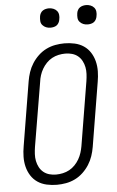

<svg xmlns="http://www.w3.org/2000/svg" viewBox="-62 -979 624 1028"><g transform="rotate(-5 250.0 -464.5)"><path d="M202 8Q174 8 147 2Q120 -4 98.5 -18.5Q77 -33 63 -55Q49 -77 42.5 -103Q36 -129 36.5 -157Q37 -185 42 -213L99 -558Q103 -582 111 -606Q119 -630 133 -652Q147 -674 166.5 -692.5Q186 -711 209.5 -722.5Q233 -734 258 -738.5Q283 -743 307 -743Q335 -743 362 -737Q389 -731 410.5 -716.5Q432 -702 446 -680Q460 -658 466.5 -632Q473 -606 472.5 -578Q472 -550 467 -522L410 -177Q406 -153 398 -129Q390 -105 376 -83Q362 -61 342.5 -42.5Q323 -24 299.5 -12.5Q276 -1 251 3.5Q226 8 202 8ZM202 -47Q220 -47 238.5 -51Q257 -55 273.5 -64Q290 -73 303.5 -87Q317 -101 326.5 -117.5Q336 -134 341.5 -151.5Q347 -169 350 -186L407 -531Q410 -550 411 -569Q412 -588 408.5 -606Q405 -624 396.5 -640Q388 -656 374.5 -667Q361 -678 343.5 -683Q326 -688 307 -688Q289 -688 270.5 -684Q252 -680 235.5 -671Q219 -662 205.5 -648Q192 -634 182.5 -617.5Q173 -601 167.5 -583.5Q162 -566 160 -549L102 -204Q99 -185 98 -166Q97 -147 100.5 -129Q104 -111 112.5 -95Q121 -79 134.5 -68Q148 -57 165.5 -52Q183 -47 202 -47ZM441 -833Q428 -833 417 -837.5Q406 -842 398 -851Q390 -860 389 -872.5Q388 -885 390 -898Q391 -906 395.5 -914.5Q400 -923 407.5 -928Q415 -933 423.5 -935Q432 -937 440 -937Q453 -937 464.5 -932.5Q476 -928 483.5 -919Q491 -910 492.5 -897.5Q494 -885 491 -872Q490 -864 485.5 -855.5Q481 -847 474 -842Q467 -837 458 -835Q449 -833 441 -833ZM241 -833Q228 -833 217 -837.5Q206 -842 198 -851Q190 -860 189 -872.5Q188 -885 190 -898Q191 -906 195.5 -914.5Q200 -923 207.5 -928Q215 -933 223.5 -935Q232 -937 240 -937Q253 -937 264.5 -932.5Q276 -928 283.5 -919Q291 -910 292.5 -897.5Q294 -885 291 -872Q290 -864 285.5 -855.5Q281 -847 274 -842Q267 -837 258 -835Q249 -833 241 -833Z"/></g></svg>

Font: Iosevka Curly Slab Light
Style: Italic
Weight: 300
Italic angle: -9°
Monospace: yes
Designer: Belleve Invis
Foundry: Belleve Invis
Version: Version 22.1.2; ttfautohint (v1.8.4)